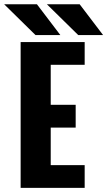

<svg xmlns="http://www.w3.org/2000/svg" viewBox="-30 -902 515 922"><path d="M376.6 -590.9H213.6V-398.6H333.4V-289.4H213.6V-109.1H376.6V0H69.1V-700H376.6ZM465.1 -733.5H345.8L195.1 -881.6H352.5ZM259.9 -733.5H140.6L-10.1 -881.6H147.3Z"/></svg>

Font: League Mono Thin Condensed
Style: Regular
Weight: 100
Width: 1
Designer: Tyler Finck
Foundry: The League of Moveable Type / Tyler Finck
Version: Version 2.300;RELEASE